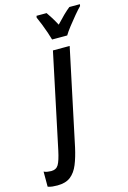

<svg xmlns="http://www.w3.org/2000/svg" viewBox="-275 -834 759 1141"><g transform="rotate(-15 105.0 -263.0)"><path d="M-69 240Q-85 240 -99.5 238.5Q-114 237 -128 232V139Q-119 144 -106 146Q-93 148 -83 148Q-52 148 -38 124.5Q-24 101 -11 40L112 -542H215L90 48Q77 107 59.5 150Q42 193 12 216.5Q-18 240 -69 240ZM124 -606Q119 -625 109.5 -652.5Q100 -680 89 -708Q78 -736 69 -755L71 -766H133Q143 -752 156.5 -730.5Q170 -709 185 -681Q210 -708 232 -729.5Q254 -751 273 -766H338L336 -755Q320 -739 296.5 -711Q273 -683 250.5 -654Q228 -625 217 -606Z"/></g></svg>

Font: Noto Sans ExtraCondensed SemiBold
Style: Italic
Weight: 600
Width: 2
Italic angle: -12°
Designer: Monotype Design Team
Foundry: Monotype Imaging Inc.
Version: Version 2.013; ttfautohint (v1.8.4.7-5d5b)